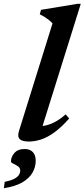

<svg xmlns="http://www.w3.org/2000/svg" viewBox="-82 -737 447 1016"><path d="M196 -613.5Q187.5 -622.5 177.2 -630.8Q167 -639 154.8 -646.8Q142.5 -654.5 128.5 -661.5L135 -685L329 -717H345.5L133.5 -39L114.5 -70Q139 -68 163.5 -74Q188 -80 213.5 -94.2Q239 -108.5 265.5 -132L284 -110Q243.5 -64 206.8 -37.2Q170 -10.5 136.2 0.8Q102.5 12 71 12Q35.5 12 22.2 -1Q9 -14 18.5 -44ZM-24 117Q-24 94 -6 72.8Q12 51.5 49.5 51.5Q75.5 51.5 91.2 67.2Q107 83 107 114Q107 146.5 90.2 176.2Q73.5 206 36.5 227.8Q-0.5 249.5 -61.5 259L-57 225Q-24 218.5 -6.2 209Q11.5 199.5 18.2 188.5Q25 177.5 25 166Q25 151 12.8 142.8Q0.5 134.5 -11.8 129Q-24 123.5 -24 117Z"/></svg>

Font: Newsreader 16pt 16pt SemiBold
Style: Italic
Weight: 600
Italic angle: -17°
Version: Version 1.003